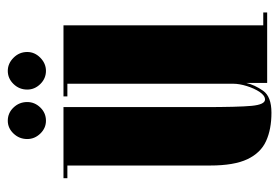

<svg xmlns="http://www.w3.org/2000/svg" viewBox="-132 -574 717 493"><g transform="rotate(-90 226.5 -327.5)"><path d="M183.5 11Q141 11 110.8 -2.8Q80.5 -16.5 64.2 -50.8Q48 -85 48 -146.5V-513H15.5V-523H198V-163.5Q198 -74.5 201.2 -40Q204.5 -5.5 217.5 -5.5Q227.5 -5.5 236.8 -19.2Q246 -33 252 -52.2Q258 -71.5 258 -87.5V-513H225.5V-523H408V-10H441V0H260V-53.5Q255 -32 240 -10.5Q225 11 183.5 11ZM291 -568Q271.5 -568 257.2 -582.5Q243 -597 243 -616Q243 -636.5 257.2 -651.2Q271.5 -666 291 -666Q310 -666 324.8 -651.2Q339.5 -636.5 339.5 -616Q339.5 -597 324.8 -582.5Q310 -568 291 -568ZM163 -568Q144 -568 130 -582.5Q116 -597 116 -616Q116 -636.5 130 -651.2Q144 -666 163 -666Q183 -666 197 -651.2Q211 -636.5 211 -616Q211 -597 197 -582.5Q183 -568 163 -568Z"/></g></svg>

Font: Imbue 100pt Black
Style: Regular
Weight: 900
Designer: Tyler Finck
Foundry: Etcetera Type Company
Version: Version 1.102; ttfautohint (v1.8.3)